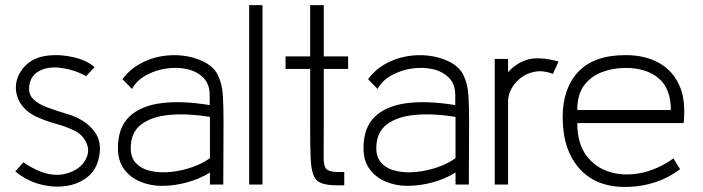

<svg xmlns="http://www.w3.org/2000/svg" viewBox="-20 -720 2741 749"><path d="M40 -51 71 -87Q106 -63 140 -50Q174 -37 207 -38Q228 -39 247.5 -45.5Q267 -52 286 -65Q309 -82 319 -108.5Q329 -135 318 -160Q305 -193 272 -209.5Q239 -226 198.5 -237Q158 -248 121 -265Q73 -289 54.5 -326.5Q36 -364 44.5 -402Q53 -440 84 -468.5Q115 -497 166 -503Q216 -509 268 -496.5Q320 -484 349 -458L316 -423Q285 -440 252 -448.5Q219 -457 189 -457Q152 -456 125.5 -438.5Q99 -421 94 -385Q90 -353 109.5 -333.5Q129 -314 167 -300Q205 -286 256 -271Q318 -249 349.5 -205.5Q381 -162 364 -97Q352 -51 315.5 -25Q279 1 230.5 6.5Q182 12 131.5 -2.5Q81 -17 40 -51Z M611 5Q567 5 528 -11Q489 -27 464.5 -59.5Q440 -92 440 -142Q440 -222 484 -264.5Q528 -307 608.5 -317.5Q689 -328 798 -310V-349Q798 -392 773 -417Q748 -442 709 -450.5Q670 -459 627.5 -452.5Q585 -446 549 -426Q513 -406 495 -373L458 -411Q485 -448 524 -470Q563 -492 606.5 -500Q650 -508 692.5 -503Q735 -498 769 -482Q813 -462 830 -427Q847 -392 849.5 -346Q852 -300 852 -245L851 0H799V-47Q759 -22 709.5 -8.5Q660 5 611 5ZM799 -103V-264Q714 -278 643.5 -272Q573 -266 531.5 -235Q490 -204 490 -142Q490 -104 512 -82Q534 -60 570 -52.5Q606 -45 648 -49.5Q690 -54 730 -68Q770 -82 799 -103Z M1004 0H952V-700H1004Z M1190 -208V-451H1094V-500H1190V-700H1243V-500H1338V-451H1243V-208Q1243 -142 1242.5 -108Q1242 -74 1252 -62Q1262 -50 1293 -49H1323V3H1296Q1256 3 1234 -5.5Q1212 -14 1203 -36.5Q1194 -59 1192 -100.5Q1190 -142 1190 -208Z M1569 5Q1525 5 1486 -11Q1447 -27 1422.5 -59.5Q1398 -92 1398 -142Q1398 -222 1442 -264.5Q1486 -307 1566.5 -317.5Q1647 -328 1756 -310V-349Q1756 -392 1731 -417Q1706 -442 1667 -450.5Q1628 -459 1585.5 -452.5Q1543 -446 1507 -426Q1471 -406 1453 -373L1416 -411Q1443 -448 1482 -470Q1521 -492 1564.5 -500Q1608 -508 1650.5 -503Q1693 -498 1727 -482Q1771 -462 1788 -427Q1805 -392 1807.5 -346Q1810 -300 1810 -245L1809 0H1757V-47Q1717 -22 1667.5 -8.5Q1618 5 1569 5ZM1757 -103V-264Q1672 -278 1601.5 -272Q1531 -266 1489.5 -235Q1448 -204 1448 -142Q1448 -104 1470 -82Q1492 -60 1528 -52.5Q1564 -45 1606 -49.5Q1648 -54 1688 -68Q1728 -82 1757 -103Z M1910 0V-490H1962V-438Q1992 -473 2036.5 -487Q2081 -501 2159 -480L2137 -432Q2100 -446 2068 -440.5Q2036 -435 2012 -416.5Q1988 -398 1975 -373.5Q1962 -349 1962 -324V0Z M2647 -240H2232Q2232 -162 2266.5 -114.5Q2301 -67 2357.5 -49.5Q2414 -32 2479.5 -45Q2545 -58 2607 -102L2633 -60Q2588 -26 2537.5 -9.5Q2487 7 2434 9Q2311 14 2243 -59.5Q2175 -133 2175 -263Q2175 -375 2236 -440Q2297 -505 2421 -505Q2498 -505 2553.5 -473Q2609 -441 2634 -378Q2645 -350 2648 -315Q2651 -280 2647 -240ZM2421 -455Q2372 -455 2329 -439Q2286 -423 2259 -387.5Q2232 -352 2232 -291H2597Q2597 -375 2549 -415Q2501 -455 2421 -455Z"/></svg>

Font: Kulim Park ExtraLight
Style: Regular
Weight: 275
Designer: Noponies / Dale Sattler
Foundry: Noponies
Version: Version 1.000; ttfautohint (v1.8.3)